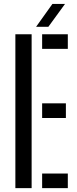

<svg xmlns="http://www.w3.org/2000/svg" viewBox="-20 -978 401 998"><path d="M59.9 0V-800H144.4V0ZM199 0V-76H332.5V0ZM199 -364.8V-440.8H322.5V-364.8ZM199 -724V-800H332.5V-724ZM167.7 -838.8 252.4 -957.5H317.9L231.4 -838.8Z"/></svg>

Font: Big Shoulders Stencil Text SC Thin
Style: Regular
Weight: 100
Designer: Patric King
Foundry: XO Type Co
Version: Version 2.001